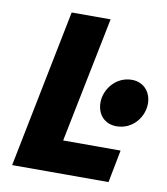

<svg xmlns="http://www.w3.org/2000/svg" viewBox="-76 -714 675 777"><g transform="rotate(10 262.0 -325.0)"><path d="M26 0H422L448 -134H212L316 -650H156ZM414 -228C480 -228 524 -284 524 -340C524 -388 492 -424 444 -424C378 -424 334 -366 334 -312C334 -262 366 -228 414 -228Z"/></g></svg>

Font: Source Sans Pro Black
Style: Italic
Weight: 900
Italic angle: -11°
Designer: Paul D. Hunt
Foundry: Adobe Systems Incorporated
Version: Version 3.006;hotconv 1.0.111;makeotfexe 2.5.65597